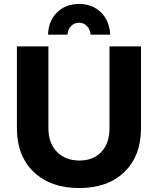

<svg xmlns="http://www.w3.org/2000/svg" viewBox="-20 -933 793 964"><path d="M318.8 -758.8H221.2Q223.1 -828.1 266.4 -870.6Q309.6 -913.1 377 -913.1Q443.8 -913.1 487.1 -870.6Q530.3 -828.1 533.2 -758.8H435.1Q432.6 -785.2 416.7 -802Q400.9 -818.8 377 -818.8Q353 -818.8 336.7 -802Q320.3 -785.2 318.8 -758.8ZM223.1 -289.1Q223.1 -213.9 265.9 -170.4Q308.6 -127 378.9 -127Q447.8 -127 488.8 -170.2Q529.8 -213.4 529.8 -289.1V-700.2H688V-289.1Q688 -150.4 604.5 -69.6Q521 11.2 377.9 11.2Q233.9 11.2 149.4 -69.6Q64.9 -150.4 64.9 -289.1V-700.2H223.1Z"/></svg>

Font: Montserrat arm SemiBold
Style: Regular
Weight: 600
Designer: Julieta Ulanovsky
Foundry: Julieta Ulanovsky
Version: Version 6.000;PS 006.000;hotconv 1.0.88;makeotf.lib2.5.64775